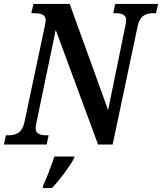

<svg xmlns="http://www.w3.org/2000/svg" viewBox="-39 -734 823 975"><path d="M-19 0H198L208 -47H200C168 -47 142 -53 142 -83C142 -89 144 -100 147 -116L244 -582L459 0H533L660 -601C672 -658 705 -667 742 -667H753L764 -714H546L536 -667H545C576 -667 602 -661 602 -631C602 -624 599 -611 597 -600L510 -175L315 -714H131L120 -667H132C168 -667 193 -661 193 -631C193 -624 190 -613 188 -599L85 -113C72 -56 39 -47 2 -47H-9ZM180 209 178 221H225C264 180 317 109 337 70L340 61H237C222 107 200 165 180 209Z"/></svg>

Font: Noto Serif Condensed SemiBold
Style: Italic
Weight: 600
Width: 3
Italic angle: -12°
Designer: Monotype Design Team
Foundry: Monotype Imaging Inc.
Version: Version 2.014